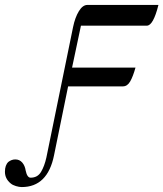

<svg xmlns="http://www.w3.org/2000/svg" viewBox="-126 -476 662 778"><path d="M-106 220Q-106 193 -92 180Q-79 170 -64 170Q-47 170 -36 182.5Q-25 195 -22 215Q-16 244 -2 244Q26 244 40 221Q54 198 62 162L170 -366Q178 -405 193.5 -430.5Q209 -456 228 -456H516Q495 -372 469 -372H202L166 -202H423Q413 -166 401.5 -146Q390 -126 372 -126H150L93 153Q67 282 -38 282Q-48 282 -61.5 278Q-75 274 -83 267Q-106 248 -106 220Z"/></svg>

Font: Old Standard TT
Style: Italic
Weight: 400
Italic angle: -15.2°
Designer: Alexey Kryukov <alexios@thessalonica.org.ru>
Version: Version 2.2